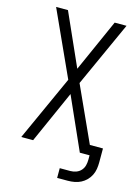

<svg xmlns="http://www.w3.org/2000/svg" viewBox="-132 -809 765 1048"><g transform="rotate(15 250.0 -285.0)"><path d="M298 165V110H358Q375 110 391 104Q407 98 418 85.5Q429 73 433 57Q437 41 437 24V0H382L250 -296L118 0H51L218 -368L51 -735H118L250 -439L382 -735H449L282 -367L424 -55H498V24Q498 43 495 61.5Q492 80 483.5 97Q475 114 461.5 127.5Q448 141 431.5 149.5Q415 158 396 161.5Q377 165 358 165Z"/></g></svg>

Font: Iosevka Term Light
Style: Regular
Weight: 300
Monospace: yes
Designer: Belleve Invis
Foundry: Belleve Invis
Version: Version 9.0.1; ttfautohint (v1.8.3)